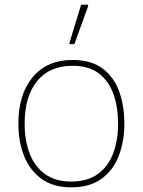

<svg xmlns="http://www.w3.org/2000/svg" viewBox="-20 -796 615 826"><path d="M515 -264Q515 -187 490.5 -124.5Q466 -62 415.5 -26Q365 10 286 10Q210 10 159.5 -26Q109 -62 84 -124Q59 -186 59 -264Q59 -390 120.5 -464Q182 -538 292 -538Q372 -538 421 -501.5Q470 -465 492.5 -403Q515 -341 515 -264ZM86 -264Q86 -191 108 -134.5Q130 -78 174.5 -46.5Q219 -15 286 -15Q356 -15 400.5 -47Q445 -79 466.5 -135.5Q488 -192 488 -264Q488 -333 468.5 -389.5Q449 -446 406 -479.5Q363 -513 292 -513Q193 -513 139.5 -447Q86 -381 86 -264ZM279 -606V-612L329 -776H359V-769L300 -606Z"/></svg>

Font: Noto Sans Thin
Style: Regular
Weight: 100
Designer: Monotype Design Team
Foundry: Monotype Imaging Inc.
Version: Version 2.007